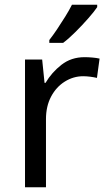

<svg xmlns="http://www.w3.org/2000/svg" viewBox="-20 -786 453 806"><path d="M335 -546Q350 -546 367.5 -544.5Q385 -543 398 -540L387 -459Q374 -462 358.5 -464Q343 -466 329 -466Q288 -466 252 -443.5Q216 -421 194.5 -380.5Q173 -340 173 -286V0H85V-536H157L167 -438H171Q197 -482 238 -514Q279 -546 335 -546ZM388 -756Q376 -738 351 -709.5Q326 -681 297.5 -652.5Q269 -624 245 -606H187V-618Q202 -637 219.5 -663Q237 -689 254 -716.5Q271 -744 282 -766H388Z"/></svg>

Font: Noto Sans Cypro Minoan
Style: Regular
Weight: 400
Designer: David Williams
Foundry: David Williams
Version: Version 1.503; ttfautohint (v1.8.4.7-5d5b)